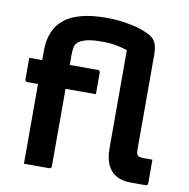

<svg xmlns="http://www.w3.org/2000/svg" viewBox="-84 -851 918 934"><g transform="rotate(10 375.0 -384.5)"><path d="M31 -512H370Q374 -512 376 -510.5Q378 -509 379.5 -507Q381 -505 381 -501Q381 -473 381 -448Q381 -423 381 -394H42Q39 -394 36.5 -395.5Q34 -397 32.5 -399.5Q31 -402 31 -405Q31 -434 31 -459Q31 -484 31 -512ZM492 -631Q466 -640 435 -645.5Q404 -651 365 -651Q311 -651 284.5 -642.5Q258 -634 248 -624Q241 -618 237.5 -609.5Q234 -601 232.5 -588.5Q231 -576 231 -557Q231 -515 231 -460Q231 -405 231 -344.5Q231 -284 231 -223.5Q231 -163 231 -108Q231 -53 231 -11Q231 -7 228 -3.5Q225 0 220 0Q188 0 158 0Q128 0 95 0Q95 -25 95 -50Q95 -75 95 -100Q95 -164 95 -219.5Q95 -275 95 -328.5Q95 -382 95 -438Q95 -494 95 -558Q95 -609 110.5 -648Q126 -687 158.5 -714Q191 -741 243 -755Q295 -769 368 -769Q410 -769 446 -764Q482 -759 512.5 -751.5Q543 -744 569 -732Q604 -717 615.5 -694Q627 -671 627 -635Q627 -593 627 -549.5Q627 -506 627 -460.5Q627 -415 627 -367Q627 -319 627 -268Q627 -217 627 -162Q627 -153 628 -147Q629 -141 634 -136Q639 -131 646 -129.5Q653 -128 664 -128Q671 -128 681 -128Q691 -128 696 -128H707Q707 -101 707 -69.5Q707 -38 707 -11Q707 -6 704 -3Q701 0 696 0Q690 0 676 0Q662 0 646.5 0Q631 0 622 0Q581 0 551.5 -16Q522 -32 507 -64.5Q492 -97 492 -147Q492 -193 492 -241.5Q492 -290 492 -340Q492 -390 492 -440Q492 -490 492 -538.5Q492 -587 492 -631Z"/></g></svg>

Font: Recursive
Style: Bold
Weight: 700
Version: Version 1.085